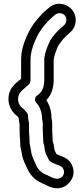

<svg xmlns="http://www.w3.org/2000/svg" viewBox="-20 -806 447 1019"><path d="M134 -115V-152C134 -159 132 -162 132 -162C130 -170 129 -180 129 -187C129 -206 119 -212 119 -212C115 -218 107 -227 98 -233C80 -246 68 -277 82 -307C89 -321 116 -343 132 -357C140 -363 142 -373 142 -386V-488C142 -526 153 -557 165 -587L175 -609C189 -639 208 -664 231 -689C243 -703 255 -713 272 -727C287 -741 312 -738 324 -724C337 -709 334 -684 320 -672C305 -659 288 -645 273 -627C265 -617 250 -601 241 -579C231 -557 220 -532 215 -497V-493V-386C215 -341 203 -319 182 -303C178 -300 176 -299 173 -296C162 -285 165 -268 173 -260C189 -244 201 -216 203 -184V-182C203 -172 207 -160 207 -152V-116C207 -95 210 -66 210 -51C210 -47 211 -43 213 -40C216 -34 215 -15 222 7C226 19 235 31 238 40C240 47 246 52 252 54C261 58 273 66 289 70C307 78 311 80 316 91C326 113 315 132 299 139C281 148 262 139 237 127C236 126 235 125 234 125C206 116 183 96 173 73C161 45 148 24 145 -4C144 -16 138 -36 137 -48V-59C137 -72 134 -100 134 -115ZM257 -116V-152C257 -163 253 -175 253 -185C253 -218 242 -250 226 -275C253 -302 265 -338 265 -386V-491C269 -515 277 -534 287 -560C291 -568 303 -582 313 -596C323 -608 338 -622 352 -634C387 -663 393 -719 361 -756C331 -790 277 -798 240 -765C226 -753 209 -740 193 -721C170 -696 146 -666 129 -629L119 -607C105 -574 92 -536 92 -488V-388L89 -385C72 -372 48 -353 36 -329C11 -276 31 -219 70 -191C72 -190 77 -184 79 -181C80 -172 81 -158 84 -149V-115C84 -99 85 -74 87 -58V-47C87 -32 90 -14 95 3C99 41 117 71 127 93C144 131 177 158 216 172C236 182 276 206 320 185C355 168 386 121 362 70C343 30 313 28 280 12C277 5 273 -1 269 -10C267 -19 268 -34 260 -56C260 -71 258 -78 258 -93C258 -101 257 -110 257 -116Z"/></svg>

Font: Blanket
Style: BdOutline
Weight: 700
Foundry: Cannot Into Space Fonts
Version: Version 0.9